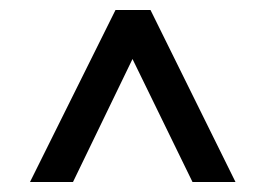

<svg xmlns="http://www.w3.org/2000/svg" viewBox="-20 -661 532 384"><path d="M211 -641H281L451 -297H365L245 -543L126 -297H40Z"/></svg>

Font: Rambla
Style: Regular
Weight: 400
Designer: Martin Sommaruga
Foundry: Martin Sommaruga
Version: Version 1.001